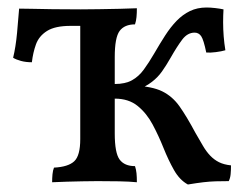

<svg xmlns="http://www.w3.org/2000/svg" viewBox="-20 -483 656 512"><path d="M481 9Q459 -3 444 -29.5Q429 -56 416 -88.5Q403 -121 387 -151Q371 -181 347 -200.5Q323 -220 286 -220V-259Q314 -259 332 -269Q350 -279 363.5 -297.5Q377 -316 391 -340Q406 -366 420.5 -388.5Q435 -411 451 -427.5Q467 -444 486.5 -453.5Q506 -463 531 -463Q541 -463 554 -461.5Q567 -460 576 -458Q575 -442 575 -423.5Q575 -405 576.5 -386Q578 -367 581 -349Q571 -346 555.5 -344Q540 -342 530 -343Q523 -377 516.5 -386.5Q510 -396 499 -396Q480 -396 466 -377.5Q452 -359 435 -329Q423 -308 412 -292.5Q401 -277 385.5 -265Q370 -253 343 -241L334 -255Q385 -253 412.5 -239.5Q440 -226 459 -199Q478 -172 501 -129Q512 -110 521 -94.5Q530 -79 540.5 -68Q551 -57 564 -50.5Q577 -44 596 -42Q596 -29 595 -18.5Q594 -8 590 0Q571 0 555 0.5Q539 1 522 3Q505 5 481 9ZM119 3Q119 -8 120 -18.5Q121 -29 124 -36Q162 -38 178 -53Q194 -68 194 -112V-458Q217 -458 244.5 -458.5Q272 -459 298.5 -459.5Q325 -460 345 -461Q345 -448 344 -437.5Q343 -427 340 -418Q312 -418 299 -400.5Q286 -383 286 -331V-127Q286 -75 299 -57.5Q312 -40 340 -40Q343 -31 344 -21Q345 -11 345 3Q325 1 297.5 0.5Q270 0 240 0Q220 0 199 0.5Q178 1 158 1.5Q138 2 119 3ZM65 -317Q49 -317 36 -320.5Q23 -324 15 -329Q22 -358 25.5 -395.5Q29 -433 31 -460Q44 -460 65.5 -459.5Q87 -459 120 -458.5Q153 -458 198 -458V-414H168Q127 -414 105.5 -400.5Q84 -387 76 -365Q68 -343 65 -317Z"/></svg>

Font: Vollkorn
Style: Regular
Weight: 400
Designer: Friedrich Althausen
Foundry: Friedrich Althausen
Version: Version 5.001